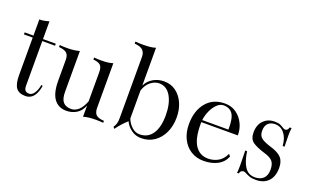

<svg xmlns="http://www.w3.org/2000/svg" viewBox="-73 -995 2233 1372"><g transform="rotate(20 1043.5 -309.0)"><path d="M164.1 11.2Q114.3 11.2 92.8 -18.1Q71.3 -47.4 71.3 -113.8V-399.4H4.4V-414.6H71.3V-537.6Q90.3 -537.1 108.9 -540.8Q127.4 -544.4 144 -549.3V-414.6H241.2V-399.4H144V-60.5Q144 -36.6 153.1 -25.1Q162.1 -13.7 184.1 -13.7Q205.6 -13.7 222.2 -39.1Q238.8 -64.5 245.1 -102.5L256.3 -99.1Q237.8 11.2 164.1 11.2Z M474.6 10.3Q413.6 10.3 380.6 -34.9Q347.7 -80.1 347.7 -172.9V-329.6Q347.7 -365.7 330.8 -381.1Q314 -396.5 271 -400.4V-415.5Q281.2 -414.1 296.6 -413.6Q312 -413.1 327.1 -413.1Q351.6 -413.1 374.3 -415.5Q397 -418 420.9 -424.3V-115.2Q420.9 -60.5 441.2 -37.1Q461.4 -13.7 502.9 -13.7Q532.2 -13.7 558.1 -36.4Q584 -59.1 602.5 -108.4V-329.6Q602.5 -367.2 587.2 -381.8Q571.8 -396.5 532.2 -400.4V-415.5Q543.5 -414.1 558.3 -413.6Q573.2 -413.1 586.9 -413.1Q610.4 -413.1 632.1 -415.3Q653.8 -417.5 675.3 -424.3V-85.4Q675.3 -48.8 692.6 -32.7Q710 -16.6 752.9 -14.2V0.5Q725.1 -2 696.3 -2Q671.9 -2 648.9 0.2Q626 2.4 602.5 9.3V-75.7Q584 -29.8 550 -9.8Q516.1 10.3 474.6 10.3Z M842.3 14.2 832 2Q843.8 -16.1 847.9 -32.2Q852.1 -48.3 852.1 -73.2V-537.6Q852.1 -567.9 834.7 -586.2Q817.4 -604.5 770.5 -608.4V-623.5Q784.2 -622.1 799.8 -621.6Q815.4 -621.1 830.1 -621.1Q857.4 -621.1 881.1 -623.5Q904.8 -626 924.3 -632.3V-345.2Q943.4 -384.3 980.5 -405.5Q1017.6 -426.8 1063 -426.8Q1114.3 -426.8 1152.6 -398.4Q1190.9 -370.1 1212.2 -322Q1233.4 -273.9 1233.4 -213.9Q1233.4 -149.9 1209.7 -98.9Q1186 -47.9 1143.3 -18.3Q1100.6 11.2 1043.9 11.2Q1001 11.2 967.5 -13.4Q934.1 -38.1 919.4 -71.8Q897.5 -52.7 876.7 -29.3Q856 -5.9 842.3 14.2ZM1033.7 -401.4Q1002 -401.4 971.2 -378.7Q940.4 -356 924.3 -308.1V-94.7Q937.5 -59.6 964.6 -35.2Q991.7 -10.7 1023.9 -10.7Q1086.4 -10.7 1120.6 -60.5Q1154.8 -110.4 1154.8 -202.1Q1154.8 -291 1122.8 -346.2Q1090.8 -401.4 1033.7 -401.4Z M1518.6 11.2Q1462.4 11.2 1420.4 -15.6Q1378.4 -42.5 1355 -90.3Q1331.5 -138.2 1331.5 -200.2Q1331.5 -302.2 1383.1 -364.5Q1434.6 -426.8 1524.9 -426.8Q1574.7 -426.8 1611.6 -400.4Q1648.4 -374 1668.5 -332Q1688.5 -290 1687.5 -243.7H1410.2Q1409.7 -238.3 1409.7 -228.5Q1409.7 -119.6 1444.6 -67.4Q1479.5 -15.1 1543.5 -15.1Q1584.5 -15.1 1619.1 -34.7Q1653.8 -54.2 1673.8 -98.6L1687 -82.5Q1668 -35.6 1623.3 -12.2Q1578.6 11.2 1518.6 11.2ZM1520 -411.1Q1493.7 -411.1 1470.5 -388.9Q1447.3 -366.7 1431.4 -331.8Q1415.5 -296.9 1411.1 -259.8H1610.4Q1611.8 -343.8 1589.6 -377.4Q1567.4 -411.1 1520 -411.1Z M1916.5 11.2Q1885.7 11.2 1866.5 4.2Q1847.2 -2.9 1835.4 -9.8Q1823.7 -16.6 1814.5 -16.6Q1806.2 -16.6 1798.1 -10.7Q1790 -4.9 1786.6 9.3H1772Q1774.4 7.8 1775.6 -4.2Q1776.9 -16.1 1776.6 -51.8Q1776.4 -87.4 1774.4 -160.2H1788.6Q1798.3 -88.4 1825.2 -46.1Q1852.1 -3.9 1903.3 -3.9Q1944.8 -3.9 1968 -26.6Q1991.2 -49.3 1991.2 -93.8Q1991.2 -134.3 1973.9 -155.5Q1956.5 -176.8 1910.2 -190.4Q1848.1 -209 1816.9 -230.7Q1785.6 -252.4 1785.6 -302.7Q1785.6 -360.4 1818.4 -393.6Q1851.1 -426.8 1902.8 -426.8Q1930.7 -426.8 1946.3 -419.7Q1961.9 -412.6 1971.9 -405.5Q1981.9 -398.4 1992.7 -398.4Q2008.3 -398.4 2017.1 -424.3H2030.8Q2027.3 -399.4 2027.1 -367.7Q2026.9 -335.9 2028.8 -282.2H2014.6Q2010.3 -342.3 1982.2 -376.5Q1954.1 -410.6 1912.1 -410.6Q1878.9 -410.6 1859.1 -391.8Q1839.4 -373 1839.4 -334.5Q1839.4 -297.4 1862.5 -280Q1885.7 -262.7 1937.5 -247.1Q1993.7 -230.5 2019.3 -203.6Q2044.9 -176.8 2044.9 -125.5Q2044.9 -60.5 2010.5 -24.7Q1976.1 11.2 1916.5 11.2Z"/></g></svg>

Font: Bacasime Antique
Style: Regular
Weight: 400
Designer: The DocRepair Project, Claus Eggers Sørensen
Foundry: Google
Version: Version 2.000